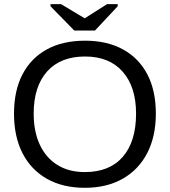

<svg xmlns="http://www.w3.org/2000/svg" viewBox="-20 -894 818 924"><path d="M730 -347.2Q730 -236.8 688.2 -156.7Q646.5 -76.7 569.8 -33.4Q493.2 9.8 388.2 9.8Q282.7 9.8 206.3 -33.2Q129.9 -76.2 88.6 -156.2Q47.4 -236.3 47.4 -347.2Q47.4 -457.5 88.1 -535.9Q128.9 -614.3 205.3 -656.2Q281.7 -698.2 389.2 -698.2Q494.6 -698.2 571 -656.7Q647.5 -615.2 688.7 -536.9Q730 -458.5 730 -347.2ZM634.8 -347.2Q634.8 -475.6 570.6 -548.8Q506.3 -622.1 389.2 -622.1Q271 -622.1 206.5 -549.8Q142.1 -477.5 142.1 -347.2Q142.1 -261.2 171.4 -198Q200.7 -134.8 255.9 -100.3Q311 -65.9 388.2 -65.9Q507.3 -65.9 571 -139.4Q634.8 -212.9 634.8 -347.2ZM546.4 -863.8 437 -747.1H337.4L223.1 -863.8V-874H273.9L387.2 -806.2H388.2L495.1 -874H546.4Z"/></svg>

Font: Arimo
Style: Regular
Weight: 400
Designer: Steve Matteson
Foundry: Monotype Imaging Inc.
Version: Version 1.33